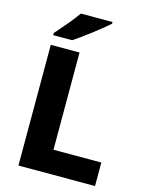

<svg xmlns="http://www.w3.org/2000/svg" viewBox="-135 -1014 843 1097"><g transform="rotate(15 286.5 -465.5)"><path d="M391 -921V-931H204C173 -886 116 -821 83 -784V-771H195C247 -805 349 -883 391 -921ZM84 0H537V-139H254V-714H84Z"/></g></svg>

Font: Noto Sans Arabic UI XBd
Style: Regular
Weight: 800
Designer: Monotype Design Team, Nadine Chahine and Nizar Qandah
Foundry: Monotype Imaging Inc.
Version: Version 2.010